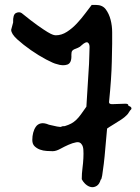

<svg xmlns="http://www.w3.org/2000/svg" viewBox="-20 -747 583 797"><path d="M319.4 -147.2Q312.2 -159.2 296.6 -156.4Q281.1 -153.5 264.3 -146Q247.5 -138.6 230 -129Q212.5 -119.4 198.6 -119.4Q188.5 -119.4 173.6 -120.4Q158.8 -121.3 145.8 -126.1Q132.9 -130.9 123.5 -140Q114.1 -149.2 114.1 -165.9Q114.1 -181.8 117.7 -195.9Q121.3 -210.1 128.8 -220.9Q136.2 -231.7 149.6 -234.8Q163.1 -237.9 183.2 -229.3Q207.7 -223.5 216.8 -221.8Q225.9 -220.1 230 -220.1Q234.1 -220.1 236 -221.8Q237.9 -223.5 248.9 -223.5Q264.7 -228.3 275.8 -234.3Q286.8 -240.3 296.4 -249.4Q306 -258.5 315.6 -271.7Q325.2 -284.9 338.6 -304.1L349.6 -482Q349.6 -498.3 350.8 -518.5Q352 -538.6 351.8 -552.3Q351.6 -565.9 344.1 -570.5Q336.7 -575.1 319.4 -559.7Q312.2 -552 303.8 -548.7Q295.4 -545.3 289 -542.7Q282.5 -540 279.4 -535.5Q276.3 -530.9 276.3 -519.4Q278.2 -485.4 259.5 -478.9Q240.8 -472.4 215.3 -481.1Q202.9 -483.5 171.7 -500Q140.5 -516.5 108.4 -538.8Q76.3 -561.2 51.3 -583.9Q26.4 -606.7 26.4 -623.5L34.5 -653.7Q33.1 -686.8 46.5 -693Q60 -699.3 70 -692.6Q110.8 -659.5 136.2 -641.5Q161.6 -623.5 177.2 -614.1Q192.8 -604.8 200.2 -602.6Q207.7 -600.5 211.5 -600.5Q235.5 -600.5 257.8 -614.9Q280.1 -629.3 299.3 -649.9Q318.5 -670.5 334.1 -691.6Q349.6 -712.7 360.7 -726.6H377.9Q405.3 -726.6 418.9 -708.4Q432.6 -690.2 439.1 -665Q445.6 -639.8 445.6 -612.9Q445.6 -586.1 445.6 -565.9Q445.6 -558.8 444.1 -490.9Q442.7 -423 432.6 -322.8Q432.6 -314.6 445.6 -314.6Q458.5 -314.6 473.4 -315.6Q488.2 -316.5 500.5 -316.5Q512.7 -316.5 512.7 -309.8Q512.7 -307.4 515.8 -306.7Q518.9 -306 522.3 -303.4Q525.7 -300.7 525.7 -296.9Q525.7 -293 519.9 -288.2Q514.6 -281.1 513.4 -278.2Q512.2 -275.3 506.5 -269.5Q497.4 -260 483.5 -250.8Q469.5 -241.7 457.1 -234.1Q444.6 -226.4 434.5 -220.1Q424.5 -213.9 424.5 -212.9Q420.6 -173.1 417.5 -134.8Q414.4 -96.4 410.8 -66.7Q407.2 -36.9 404.3 -19.2Q401.4 -1.4 398.1 -1.4Q392.8 17.7 381.3 24.7Q369.8 31.7 358 29.5Q346.3 27.3 335.7 18Q325.2 8.6 319.4 -3.4Q319.4 -26.4 322.3 -48.4Q325.2 -70.5 326.1 -90.2Q327.1 -109.8 326.1 -124.7Q325.2 -139.6 319.4 -147.2Z"/></svg>

Font: Namteng
Style: Regular
Weight: 400
Designer: Khon Soe Zaw Thu
Foundry: MPUA
Version: Version 1.03 June 17, 2016